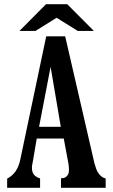

<svg xmlns="http://www.w3.org/2000/svg" viewBox="-20 -899 540 919"><path d="M200.2 -878.9H301.8L429.2 -751H352.1L251 -814L149.9 -751H73.2ZM201.2 -725.1H292L432.1 -117.2Q436 -103 440.7 -90.1Q445.3 -77.1 455.1 -64.9Q469.2 -47.9 485.8 -44.9V0H272V-45.9Q280.3 -45.9 286.9 -47.6Q293.5 -49.3 297.9 -54.2Q304.2 -59.6 307.1 -66.4Q310.1 -73.2 310.1 -86.9Q310.1 -93.8 309.3 -103Q308.6 -112.3 306.2 -123L285.2 -235.8H155.8L138.2 -131.8Q135.7 -117.7 134.3 -110.8Q132.8 -104 132.8 -95.2Q132.8 -88.4 134.5 -79.8Q136.2 -71.3 143.1 -62Q147 -57.6 155 -52.5Q163.1 -47.4 171.9 -44.9V0H14.2V-43.9Q24.4 -49.3 34.7 -57.6Q44.9 -65.9 53.2 -77.1Q69.8 -101.1 76.2 -130.9ZM222.2 -579.1 167 -292H271Z"/></svg>

Font: BIZ UDMincho
Style: Bold
Weight: 700
Monospace: yes
Designer: TypeBank Co., Ltd.
Foundry: Morisawa Inc.
Version: Version 1.06